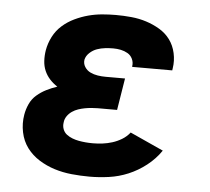

<svg xmlns="http://www.w3.org/2000/svg" viewBox="-44 -575 688 630"><g transform="rotate(5 300.0 -260.0)"><path d="M273 8Q243 8 213.5 5Q184 2 157 -6.5Q130 -15 106 -30Q82 -45 65.5 -67Q49 -89 43 -118Q37 -147 42 -176Q45 -194 53 -211.5Q61 -229 75.5 -241.5Q90 -254 107 -262.5Q124 -271 142 -277Q128 -286 117 -298Q106 -310 99.5 -325Q93 -340 92 -357.5Q91 -375 94 -393Q98 -416 109 -437.5Q120 -459 138 -475Q156 -491 178 -501.5Q200 -512 222.5 -518Q245 -524 268 -526Q291 -528 313 -528Q339 -528 364.5 -525.5Q390 -523 413.5 -515.5Q437 -508 458 -495.5Q479 -483 493 -464Q507 -445 512.5 -420Q518 -395 514 -370L513 -363H381V-365Q383 -378 377.5 -389.5Q372 -401 361.5 -407Q351 -413 339 -415.5Q327 -418 314 -418Q301 -418 287.5 -416.5Q274 -415 261 -410.5Q248 -406 237 -396Q226 -386 223 -373Q221 -360 228 -349Q235 -338 246.5 -332.5Q258 -327 271 -325Q284 -323 297 -323H361L344 -218H280Q270 -218 259 -217Q248 -216 237.5 -214Q227 -212 216.5 -208.5Q206 -205 196.5 -198.5Q187 -192 180.5 -182.5Q174 -173 173 -162Q171 -150 175 -139.5Q179 -129 187.5 -122.5Q196 -116 206.5 -112Q217 -108 228 -106Q239 -104 250.5 -103Q262 -102 274 -102Q290 -102 306 -104Q322 -106 338 -111Q354 -116 369 -125Q384 -134 395 -148L505 -98Q486 -70 458.5 -48.5Q431 -27 400 -14Q369 -1 336.5 3.5Q304 8 273 8Z"/></g></svg>

Font: Iosevka Etoile Extrabold
Style: Italic
Weight: 800
Italic angle: -9°
Designer: Belleve Invis
Foundry: Belleve Invis
Version: Version 22.1.2; ttfautohint (v1.8.4)